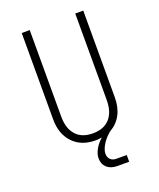

<svg xmlns="http://www.w3.org/2000/svg" viewBox="-166 -830 931 1126"><g transform="rotate(-20 300.0 -267.5)"><path d="M369 195Q328 195 304 173.5Q280 152 280 115Q280 89 296 60Q312 31 340 6Q332 8 320 9Q308 10 300 10Q212 10 160 -44.5Q108 -99 108 -190V-730H158V-190Q158 -116 194.5 -75Q231 -34 300 -34Q369 -34 405.5 -75Q442 -116 442 -190V-730H492V-190Q492 -64 397 -10L388 -2Q359 24 343 53Q327 82 327 103Q327 126 340.5 139.5Q354 153 378 153H442V195Z"/></g></svg>

Font: JetBrains Mono NL Thin
Style: Regular
Weight: 100
Monospace: yes
Designer: Philipp Nurullin, Konstantin Bulenkov
Foundry: JetBrains
Version: Version 2.305; ttfautohint (v1.8.4.7-5d5b)